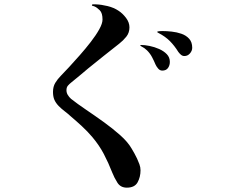

<svg xmlns="http://www.w3.org/2000/svg" viewBox="-20 -809 1040 884"><path d="M627 -25Q627 6 613.5 30.5Q600 55 564 55Q535 55 520.5 32Q506 9 497 -14Q479 -60 458 -100Q437 -140 405 -178Q383 -204 357 -228Q331 -252 305 -274Q292 -286 277.5 -297Q263 -308 250 -321Q236 -336 230 -350.5Q224 -365 224 -386Q224 -410 234.5 -427.5Q245 -445 261 -461Q275 -475 298 -500Q321 -525 347.5 -555Q374 -585 398 -616Q422 -647 437 -674Q452 -701 452 -719Q452 -749 439.5 -761.5Q427 -774 416 -779Q412 -781 409 -781.5Q406 -782 403 -783L405 -789Q408 -789 412.5 -789Q417 -789 421 -789Q447 -788 475.5 -781Q504 -774 525 -760Q544 -748 560 -727Q576 -706 576 -683Q576 -658 561.5 -640Q547 -622 529 -608Q494 -580 457.5 -551.5Q421 -523 386 -494Q367 -478 348 -462Q329 -446 309 -430Q300 -423 293 -415Q286 -407 286 -394Q286 -382 292 -372Q298 -362 307 -354Q336 -331 376 -304Q416 -277 457 -247.5Q498 -218 533 -187Q568 -156 586 -125Q593 -114 599 -102.5Q605 -91 611 -79Q617 -66 622 -52.5Q627 -39 627 -25ZM762 -524Q762 -508 753.5 -496Q745 -484 727 -484Q716 -484 708 -493.5Q700 -503 696 -512Q689 -529 680 -546Q671 -563 657 -577Q646 -588 630 -596Q626 -598 626 -600Q626 -602 629 -602Q646 -602 668.5 -597.5Q691 -593 712.5 -583.5Q734 -574 748 -559.5Q762 -545 762 -524ZM865 -589Q865 -575 854.5 -563Q844 -551 829 -551Q820 -551 813 -557Q806 -563 801 -570Q783 -599 762 -620Q741 -641 710 -657Q709 -658 706.5 -659Q704 -660 704 -662Q704 -665 715 -665.5Q726 -666 728 -666Q747 -666 770.5 -663.5Q794 -661 815.5 -653.5Q837 -646 851 -630.5Q865 -615 865 -589Z"/></svg>

Font: Kaisei Tokumin Medium
Style: Regular
Weight: 500
Designer: Font-Kai, 金井和夫
Foundry: KAZUO KANAI
Version: Version 5.003